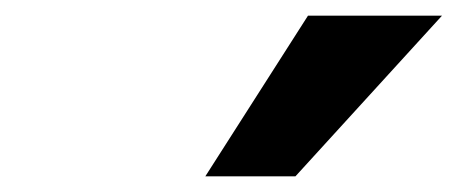

<svg xmlns="http://www.w3.org/2000/svg" viewBox="-20 -782 584 245"><path d="M242 -557 373 -762H544L357 -557Z"/></svg>

Font: Nunito Sans 12pt ExtraLight 12pt Black
Style: Italic
Weight: 900
Italic angle: -9°
Version: Version 3.101;gftools[0.9.27]